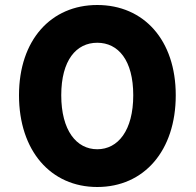

<svg xmlns="http://www.w3.org/2000/svg" viewBox="-20 -711 786 768"><path d="M369 37C556 37 683 -108 683 -330C683 -551 555 -691 369 -691C184 -691 56 -551 56 -330C56 -108 183 37 369 37ZM369 -114C286 -114 225 -189 225 -330C225 -470 285 -540 369 -540C453 -540 513 -470 513 -330C513 -189 452 -114 369 -114Z"/></svg>

Font: Falling Sky
Style: Blk
Weight: 900
Designer: Paul D. Hunt
Foundry: Adobe Systems Incorporated
Version: Version 1.02